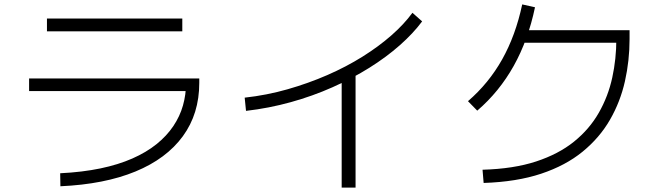

<svg xmlns="http://www.w3.org/2000/svg" viewBox="-20 -807 3040 871"><path d="M861 -451V-394H112V-451ZM807 -723V-665H193V-723ZM254 38 253 -21Q354 -26 435.5 -43Q517 -60 580.5 -88Q644 -116 690 -153Q736 -190 766 -234.5Q796 -279 810 -328.5Q824 -378 824 -431V-451H884V-431Q884 -291 809.5 -189Q735 -87 594.5 -29Q454 29 254 38Z M1096 -304 1090 -364Q1190 -375 1284.5 -402Q1379 -429 1465 -466.5Q1551 -504 1624.5 -550Q1698 -596 1755.5 -646.5Q1813 -697 1851 -749L1895 -710Q1855 -656 1794 -602Q1733 -548 1655.5 -499.5Q1578 -451 1488 -411Q1398 -371 1299 -343.5Q1200 -316 1096 -304ZM1530 -470H1593V44H1530Z M2174 23 2169 -37Q2310 -41 2412 -74.5Q2514 -108 2584 -164.5Q2654 -221 2696.5 -295.5Q2739 -370 2757.5 -455Q2776 -540 2776 -630L2793 -613H2335V-670H2836V-630Q2836 -532 2815 -438.5Q2794 -345 2747 -263.5Q2700 -182 2623 -119Q2546 -56 2435 -19Q2324 18 2174 23ZM2145 -305 2103 -348Q2197 -429 2258 -537.5Q2319 -646 2349 -787L2407 -774Q2345 -477 2145 -305Z"/></svg>

Font: Murecho Thin Light
Style: Regular
Weight: 300
Version: Version 1.010